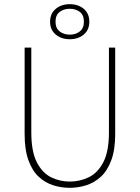

<svg xmlns="http://www.w3.org/2000/svg" viewBox="-20 -888 670 920"><path d="M314 12Q274 12 235.5 0Q197 -12 166 -40.5Q135 -69 116.5 -119.5Q98 -170 98 -246V-660H130V-254Q130 -163 156 -111.5Q182 -60 224 -39Q266 -18 314 -18Q363 -18 406 -39Q449 -60 475.5 -111.5Q502 -163 502 -254V-660H532V-246Q532 -170 513 -119.5Q494 -69 462.5 -40.5Q431 -12 392.5 0Q354 12 314 12ZM314 -700Q274 -700 247 -722.5Q220 -745 220 -784Q220 -823 247 -845.5Q274 -868 314 -868Q355 -868 381.5 -845.5Q408 -823 408 -784Q408 -745 381.5 -722.5Q355 -700 314 -700ZM314 -722Q343 -722 362.5 -737.5Q382 -753 382 -784Q382 -816 362.5 -831Q343 -846 314 -846Q286 -846 266 -831Q246 -816 246 -784Q246 -753 266 -737.5Q286 -722 314 -722Z"/></svg>

Font: Source Sans Variable
Style: Regular
Weight: 200
Designer: Paul D. Hunt
Foundry: Adobe Systems Incorporated
Version: Version 3.006;hotconv 1.0.111;makeotfexe 2.5.65597